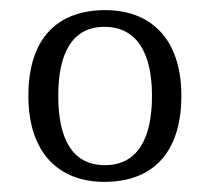

<svg xmlns="http://www.w3.org/2000/svg" viewBox="-20 -739 414 379"><path d="M186 -380C280 -380 338 -436 338 -550C338 -664 276 -719 188 -719C94 -719 36 -664 36 -550C36 -436 97 -380 186 -380ZM187 -413C122 -413 95 -466 95 -550C95 -633 122 -686 186 -686C251 -686 280 -633 280 -550C280 -466 252 -413 187 -413Z"/></svg>

Font: Noto Serif Light
Style: Regular
Weight: 300
Designer: Monotype Design Team
Foundry: Monotype Imaging Inc.
Version: Version 2.013